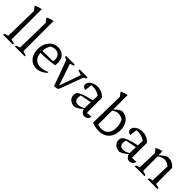

<svg xmlns="http://www.w3.org/2000/svg" viewBox="235 -1936 3141 3141"><g transform="rotate(45 1805.0 -366.0)"><path d="M24 0V-23Q38 -30 54 -36Q70 -42 94 -46L105 -632L51 -700Q79 -716 109.5 -727Q140 -738 174 -742V-44L249 -24V0Z M297 0V-23Q311 -30 327 -36Q343 -42 367 -46L378 -632L324 -700Q352 -716 382.5 -727Q413 -738 447 -742V-44L522 -24V0Z M793 8Q732 8 686 -22.5Q640 -53 614 -108Q588 -163 588 -235Q588 -310 615.5 -368Q643 -426 692 -459.5Q741 -493 806 -493Q859 -493 898.5 -470.5Q938 -448 960 -407.5Q982 -367 982 -314L979 -249Q922 -240 870 -234Q818 -228 761 -225Q704 -222 633 -221L634 -268L909 -271L911 -315Q911 -370 880 -403.5Q849 -437 797 -437Q775 -437 751 -430Q727 -423 705 -410Q684 -373 673 -331Q662 -289 662 -247Q662 -155 706.5 -105Q751 -55 827 -55Q894 -55 976 -93L981 -78Q940 -36 891.5 -14Q843 8 793 8Z M1206 5 1032 -474H1119L1267 -34H1249L1403 -474H1463L1308 -55Q1302 -37 1296 -25.5Q1290 -14 1280 -8Q1270 -2 1252.5 1Q1235 4 1206 5ZM1090 -425Q1064 -430 1040.5 -439Q1017 -448 996 -459V-484H1197V-459ZM1435 -425Q1371 -434 1308 -459V-484H1493V-459Z M1905 6Q1875 6 1848.5 -17Q1822 -40 1812 -85L1823 -387Q1757 -439 1661 -439Q1642 -439 1623 -436.5Q1604 -434 1587 -430L1629 -452L1612 -310Q1579 -316 1562 -333Q1545 -350 1545 -375Q1545 -408 1568.5 -435Q1592 -462 1631.5 -478Q1671 -494 1718 -494Q1771 -494 1816 -473Q1861 -452 1895 -414V-67L1993 -72Q1989 -47 1975.5 -29.5Q1962 -12 1944 -3Q1926 6 1905 6ZM1682 10Q1615 9 1574 -27Q1533 -63 1533 -121Q1533 -149 1545.5 -170Q1558 -191 1591 -208.5Q1624 -226 1684.5 -244.5Q1745 -263 1839 -285V-239L1600 -192L1626 -205Q1621 -190 1618.5 -173Q1616 -156 1616 -142Q1616 -101 1636 -78.5Q1656 -56 1697 -56Q1726 -56 1759.5 -68Q1793 -80 1830 -105V-89Q1798 -57 1763 -32.5Q1728 -8 1682 10Z M2080 -23 2114 -75Q2153 -61 2185.5 -54Q2218 -47 2244 -47Q2323 -47 2366.5 -97.5Q2410 -148 2410 -240Q2410 -290 2397 -333.5Q2384 -377 2358 -414L2405 -369Q2338 -424 2270 -424Q2212 -424 2153 -377L2152 -400Q2180 -430 2209.5 -452.5Q2239 -475 2271 -492Q2275 -493 2278.5 -493Q2282 -493 2285 -493Q2347 -493 2392 -462Q2437 -431 2461.5 -376Q2486 -321 2486 -251Q2486 -170 2455.5 -111.5Q2425 -53 2370.5 -22.5Q2316 8 2241 8Q2205 8 2164.5 0.5Q2124 -7 2080 -23ZM2080 -23 2091 -632 2040 -701Q2070 -718 2099.5 -728Q2129 -738 2161 -742V-38Z M2947 6Q2917 6 2890.5 -17Q2864 -40 2854 -85L2865 -387Q2799 -439 2703 -439Q2684 -439 2665 -436.5Q2646 -434 2629 -430L2671 -452L2654 -310Q2621 -316 2604 -333Q2587 -350 2587 -375Q2587 -408 2610.5 -435Q2634 -462 2673.5 -478Q2713 -494 2760 -494Q2813 -494 2858 -473Q2903 -452 2937 -414V-67L3035 -72Q3031 -47 3017.5 -29.5Q3004 -12 2986 -3Q2968 6 2947 6ZM2724 10Q2657 9 2616 -27Q2575 -63 2575 -121Q2575 -149 2587.5 -170Q2600 -191 2633 -208.5Q2666 -226 2726.5 -244.5Q2787 -263 2881 -285V-239L2642 -192L2668 -205Q2663 -190 2660.5 -173Q2658 -156 2658 -142Q2658 -101 2678 -78.5Q2698 -56 2739 -56Q2768 -56 2801.5 -68Q2835 -80 2872 -105V-89Q2840 -57 2805 -32.5Q2770 -8 2724 10Z M3068 0V-23Q3082 -30 3098 -36Q3114 -42 3138 -46L3147 -388L3095 -453Q3149 -485 3210 -495L3218 -396V-44L3293 -24V0ZM3368 0V-23Q3381 -30 3397.5 -36Q3414 -42 3437 -46L3447 -379L3518 -414V-44L3593 -24V0ZM3212 -376 3210 -396Q3239 -428 3270.5 -451.5Q3302 -475 3337 -492Q3343 -492 3349 -492.5Q3355 -493 3360 -493Q3406 -493 3445.5 -474Q3485 -455 3518 -414L3447 -379Q3394 -425 3334 -425Q3273 -425 3212 -376Z"/></g></svg>

Font: Piazzolla 24pt
Style: Regular
Weight: 400
Designer: Juan Pablo del Peral
Foundry: Huerta Tipografica
Version: Version 2.005